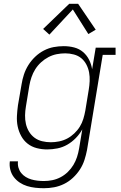

<svg xmlns="http://www.w3.org/2000/svg" viewBox="-20 -782 640 1015"><path d="M212 213Q189 213 166.5 210.5Q144 208 123 201.5Q102 195 84 183Q66 171 53 154Q40 137 34.5 115Q29 93 32 71H75Q73 88 77.5 104Q82 120 92 132.5Q102 145 116 153.5Q130 162 145.5 166.5Q161 171 178 173Q195 175 212 175Q234 175 256.5 170.5Q279 166 300 155Q321 144 338.5 127Q356 110 368 90Q380 70 387 48.5Q394 27 398 4L415 -98Q401 -73 380.5 -52Q360 -31 335.5 -17Q311 -3 283.5 2.5Q256 8 229 8Q229 8 229 8Q229 8 229 8Q201 8 174 1Q147 -6 126 -22.5Q105 -39 92 -63Q79 -87 73.5 -113.5Q68 -140 69.5 -168.5Q71 -197 75 -226L94 -336Q98 -362 106.5 -388Q115 -414 130 -438Q145 -462 166 -482Q187 -502 212 -515Q237 -528 263.5 -533Q290 -538 317 -538Q346 -538 372.5 -531Q399 -524 419 -507Q439 -490 451 -466Q463 -442 467 -416L486 -530H591V-492H523L440 11Q435 37 426.5 63.5Q418 90 402.5 114Q387 138 365.5 158Q344 178 318.5 190.5Q293 203 266 208Q239 213 212 213ZM249 -30Q270 -30 292.5 -34.5Q315 -39 335 -49.5Q355 -60 372.5 -76.5Q390 -93 402 -112.5Q414 -132 420.5 -153.5Q427 -175 431 -197L449 -307Q453 -330 454 -353.5Q455 -377 451 -399Q447 -421 436.5 -441Q426 -461 409.5 -474.5Q393 -488 370.5 -494Q348 -500 325 -500Q302 -500 279.5 -495.5Q257 -491 236 -480Q215 -469 197 -452.5Q179 -436 166.5 -416Q154 -396 146.5 -374Q139 -352 135 -329L117 -219Q113 -196 112.5 -172.5Q112 -149 117 -127Q122 -105 133.5 -86Q145 -67 162.5 -54Q180 -41 202.5 -35.5Q225 -30 249 -30ZM241 -599 208 -629 346 -762H393L486 -625L447 -602L365 -732Z"/></svg>

Font: Iosevka Slab XLtEx
Style: Italic
Weight: 200
Width: 7
Italic angle: -9°
Monospace: yes
Designer: Belleve Invis
Foundry: Belleve Invis
Version: Version 11.1.0; ttfautohint (v1.8.3)